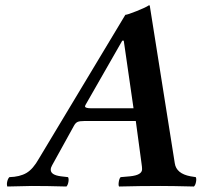

<svg xmlns="http://www.w3.org/2000/svg" viewBox="-20 -678 736 700"><path d="M314 -283.2H466.8L431.2 -529.8H425.8L292 -295.9Q290 -292 290 -290Q290 -283.2 314 -283.2ZM6.8 2Q3.9 -4.9 6.3 -15.9Q8.8 -26.9 14.2 -32.2Q52.2 -33.2 76.4 -47.4Q100.6 -61.5 122.1 -100.1L437 -624Q444.3 -624 478.5 -637.7Q512.7 -651.4 522 -658.2H525.9L617.2 -83Q622.6 -44.9 674.8 -35.2L693.8 -32.2Q696.8 -26.4 694.6 -14.6Q692.4 -2.9 687 2Q606.9 0 565.9 0Q490.2 0 414.1 2Q411.1 -2.4 413.1 -15.1Q415 -27.8 419.9 -32.2L454.1 -35.2Q498 -39.6 498 -61Q498 -68.8 496.1 -81.1L475.1 -236.8H287.1Q270 -236.8 262.7 -233.4Q255.4 -230 250 -220.2L169.9 -75.2Q165 -66.9 165 -59.1Q165 -40 202.1 -35.2L228 -32.2Q231.4 -26.9 229.5 -15.1Q227.5 -3.4 222.2 2Q151.9 0 96.2 0Q79.1 0 6.8 2Z"/></svg>

Font: Common Serif SemiBold
Style: Italic
Weight: 600
Italic angle: -12°
Designer: Philipp H. Poll, Khaled Hosny
Foundry: Stefan Peev, Context Ltd.
Version: Version 1.026